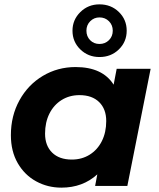

<svg xmlns="http://www.w3.org/2000/svg" viewBox="-20 -854 730 882"><path d="M672 -538 565 0H417L427 -53Q360 8 262 8Q199 8 146 -21Q93 -50 61.5 -104.5Q30 -159 30 -233Q30 -322 69.5 -393.5Q109 -465 177 -505.5Q245 -546 327 -546Q451 -546 502 -465L516 -538ZM468 -298Q468 -353 435.5 -385Q403 -417 345 -417Q299 -417 263 -394.5Q227 -372 207 -332Q187 -292 187 -240Q187 -185 219.5 -153Q252 -121 310 -121Q356 -121 392 -143.5Q428 -166 448 -206Q468 -246 468 -298ZM313 -713Q313 -763 349 -798.5Q385 -834 437 -834Q490 -834 526 -799Q562 -764 562 -713Q562 -662 526 -627Q490 -592 437 -592Q385 -592 349 -627Q313 -662 313 -713ZM498 -713Q498 -739 480.5 -756.5Q463 -774 437 -774Q412 -774 394.5 -756.5Q377 -739 377 -713Q377 -687 394 -669.5Q411 -652 437 -652Q463 -652 480.5 -669.5Q498 -687 498 -713Z"/></svg>

Font: Idrija
Style: Bold Italic
Weight: 700
Italic angle: -11.3°
Designer: Julieta Ulanovsky
Foundry: Julieta Ulanovsky
Version: Version 7.200